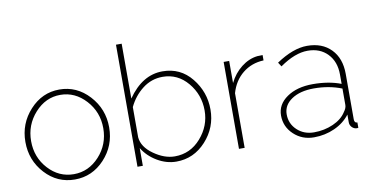

<svg xmlns="http://www.w3.org/2000/svg" viewBox="-72 -926 2195 1131"><g transform="rotate(-10 1025.5 -360.0)"><path d="M295 10Q190 10 117.5 -69Q45 -148 45 -258Q45 -368 118.5 -448Q192 -528 295 -528Q399 -528 472.5 -448Q546 -368 546 -258Q546 -148 472.5 -69Q399 10 295 10ZM143 -425Q79 -354 79 -257Q79 -160 142 -91Q205 -22 294 -22Q383 -22 447 -92Q511 -162 511 -259Q511 -356 447 -426Q383 -496 295 -496Q207 -496 143 -425Z M902 10Q843 10 788 -22.5Q733 -55 702 -106V0H670V-730H704V-402Q791 -528 912 -528Q1019 -528 1085.5 -445.5Q1152 -363 1152 -258Q1152 -150 1079 -70Q1006 10 902 10ZM898 -22Q991 -22 1054 -94Q1117 -166 1117 -258Q1117 -353 1057 -424.5Q997 -496 907 -496Q840 -496 787 -455Q734 -414 704 -351V-170Q709 -112 772.5 -67Q836 -22 898 -22Z M1510 -520V-488Q1438 -485 1385 -442.5Q1332 -400 1311 -327V0H1277V-520H1310V-388Q1337 -443 1382 -478Q1427 -513 1478 -519Q1485 -519 1496 -519.5Q1507 -520 1510 -520Z M1725 10Q1654 10 1604.5 -36.5Q1555 -83 1555 -150Q1555 -216 1615.5 -258Q1676 -300 1771 -300Q1866 -300 1939 -272V-328Q1939 -405 1894 -452Q1849 -499 1775 -499Q1699 -499 1608 -435L1592 -460Q1693 -528 1777 -528Q1867 -528 1920 -473.5Q1973 -419 1973 -326V-54Q1973 -32 1991 -32V0Q1988 1 1983 1Q1966 1 1953.5 -11.5Q1941 -24 1941 -42V-88Q1906 -42 1848.5 -16Q1791 10 1725 10ZM1730 -19Q1792 -19 1845 -42.5Q1898 -66 1923 -106Q1939 -127 1939 -146V-244Q1863 -274 1773 -274Q1690 -274 1639.5 -240Q1589 -206 1589 -151Q1589 -95 1629.5 -57Q1670 -19 1730 -19Z"/></g></svg>

Font: Raleway
Style: ExtraLight
Weight: 200
Designer: Matt McInerney, Pablo Impallari, Rodrigo Fuenzalida
Foundry: Matt McInerney, Pablo Impallari, Rodrigo Fuenzalida
Version: Version 2.001